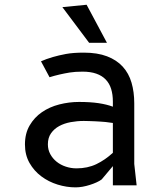

<svg xmlns="http://www.w3.org/2000/svg" viewBox="-20 -780 690 808"><path d="M555 0H455V-81L408 -25Q399.5 -18.5 386.2 -12.5Q373 -6.5 358 -1.8Q343 3 327.5 5.8Q312 8.5 298 8.5Q260.5 8.5 222.5 -3.2Q184.5 -15 154 -37.8Q123.5 -60.5 104.2 -94.2Q85 -128 85 -172Q85 -218.5 104.8 -252.2Q124.5 -286 156.5 -308Q188.5 -330 229.5 -340.5Q270.5 -351 312.5 -351Q360 -351 395 -345.8Q430 -340.5 455 -331V-352.5Q455 -382 447.8 -405.5Q440.5 -429 425 -445.2Q409.5 -461.5 385.2 -470Q361 -478.5 327.5 -478.5Q296 -478.5 273.2 -474.8Q250.5 -471 231 -466.5Q219.5 -464 209 -461Q198.5 -458 188.5 -455L152.5 -522Q173.5 -531.5 202.5 -540Q226.5 -547 257.2 -552.8Q288 -558.5 332.5 -558.5Q390 -558.5 430.5 -543Q471 -527.5 496.5 -499.5Q522 -471.5 533.5 -432.2Q545 -393 545 -345V-90ZM455 -262.5 425 -266.5Q418 -267 406.5 -268Q395 -269 381.8 -269.5Q368.5 -270 355.2 -270.5Q342 -271 332.5 -271Q304.5 -271 277.5 -266Q250.5 -261 229.2 -249.5Q208 -238 194.8 -219.2Q181.5 -200.5 181.5 -172.5Q181.5 -150 191.5 -131.5Q201.5 -113 218.2 -99.5Q235 -86 256.8 -78.8Q278.5 -71.5 302 -71.5Q348.5 -71.5 385.5 -89.2Q422.5 -107 455 -137ZM430 -600H355L242.5 -750L344.5 -760Z"/></svg>

Font: B612 Mono
Style: Regular
Weight: 400
Version: Version 1.005